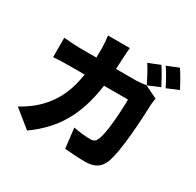

<svg xmlns="http://www.w3.org/2000/svg" viewBox="-191 -1073 1382 1354"><g transform="rotate(30 500.0 -396.5)"><path d="M778 -810 684 -772C711 -733 740 -674 761 -633L856 -673C838 -708 803 -773 778 -810ZM901 -858 807 -820C834 -782 866 -723 886 -682L980 -722C963 -756 927 -820 901 -858ZM861 -583 758 -633C730 -628 700 -625 675 -625H515L519 -707C520 -731 523 -777 526 -801H348C352 -777 356 -726 356 -704L355 -625H230C192 -625 135 -628 89 -633V-475C135 -479 199 -480 230 -480H343C325 -354 283 -250 196 -160C150 -112 95 -75 48 -49L189 65C374 -68 465 -227 501 -480H696C696 -371 682 -197 658 -142C648 -117 637 -105 603 -105C565 -105 514 -111 467 -120L486 42C533 46 593 51 655 51C731 51 773 20 795 -35C837 -140 850 -413 854 -528C854 -538 858 -567 861 -583Z"/></g></svg>

Font: Noto Sans CJK TC Black
Style: Regular
Weight: 900
Designer: Ryoko NISHIZUKA 西塚涼子 (kana, bopomofo & ideographs); Paul D. Hunt (Latin, Greek & Cyrillic); Sandoll Communications 산돌커뮤니
Foundry: Adobe
Version: Version 2.004;hotconv 1.0.118;makeotfexe 2.5.65603